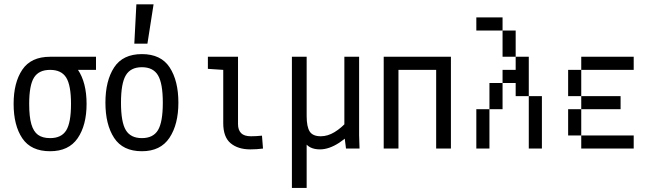

<svg xmlns="http://www.w3.org/2000/svg" viewBox="-20 -708 3102 915"><path d="M437.5 -437.5V-375H298.8L218.8 -437.5ZM44.9 -212.9Q44.9 -314.5 86.4 -376Q127.9 -437.5 218.8 -437.5Q309.6 -437.5 351.1 -376Q392.6 -314.5 392.6 -212.9Q392.6 -111.3 350.1 -49.3Q307.6 12.7 218.8 12.7Q127.9 12.7 86.4 -48.8Q44.9 -110.4 44.9 -212.9ZM318.4 -212.9Q318.4 -301.8 295.4 -338.4Q272.5 -375 218.8 -375Q165 -375 142.1 -338.4Q119.1 -301.8 119.1 -212.9Q119.1 -151.4 129.4 -116.2Q139.6 -81.1 161.1 -65.4Q182.6 -49.8 218.8 -49.8Q272.5 -49.8 295.4 -86.4Q318.4 -123 318.4 -212.9Z M482.4 -218.8Q482.4 -323.2 523.9 -386.7Q565.4 -450.2 656.2 -450.2Q747.1 -450.2 788.6 -386.7Q830.1 -323.2 830.1 -218.8Q830.1 -115.2 787.6 -51.3Q745.1 12.7 656.2 12.7Q565.4 12.7 523.9 -50.8Q482.4 -114.3 482.4 -218.8ZM755.9 -218.8Q755.9 -310.5 732.9 -349.1Q710 -387.7 656.2 -387.7Q602.5 -387.7 579.6 -349.1Q556.6 -310.5 556.6 -218.8Q556.6 -126 579.6 -87.9Q602.5 -49.8 656.2 -49.8Q710 -49.8 732.9 -87.9Q755.9 -126 755.9 -218.8ZM711.9 -687.5 682.6 -500H620.1L629.9 -687.5Z M1114.3 -437.5V-116.2Q1114.3 -88.9 1128.9 -73.7Q1143.6 -58.6 1175.8 -58.6Q1199.2 -58.6 1228.5 -61.5L1233.4 0Q1203.1 3.9 1172.9 3.9Q1114.3 3.9 1079.1 -25.4Q1043.9 -54.7 1043.9 -121.1V-375L970.7 -379.9V-437.5Z M1371.1 -437.5H1441.4V187.5H1371.1ZM1409.2 -155.3H1441.4Q1441.4 -103.5 1456.1 -81.1Q1470.7 -58.6 1508.8 -58.6Q1542 -58.6 1574.7 -78.6Q1607.4 -98.6 1635.7 -130.9L1670.9 -100.6Q1645.5 -59.6 1596.7 -27.8Q1547.9 3.9 1504.9 3.9Q1451.2 3.9 1430.2 -33.7Q1409.2 -71.3 1409.2 -155.3ZM1621.1 -62.5V-437.5H1691.4V-63.5L1693.4 0H1628.9Z M2058.6 0V-375H1878.9V0H1808.6V-437.5H2128.9V0Z M2312.5 -62.5V0H2250V-62.5ZM2312.5 -125V-62.5H2250V-125ZM2312.5 -187.5V-125H2250V-187.5ZM2375 -312.5V-250H2312.5V-312.5ZM2562.5 -125V-62.5H2500V-125ZM2562.5 -187.5V-125H2500V-187.5ZM2562.5 -250V-187.5H2500V-250ZM2500 -312.5V-250H2437.5V-312.5ZM2500 -375V-312.5H2437.5V-375ZM2312.5 -625V-562.5H2250V-625ZM2500 -437.5V-375H2437.5V-437.5ZM2437.5 -562.5V-500H2375V-562.5ZM2375 -625V-562.5H2312.5V-625ZM2437.5 -500V-437.5H2375V-500ZM2437.5 -375V-312.5H2375V-375ZM2375 -250V-187.5H2312.5V-250ZM2562.5 -62.5V0H2500V-62.5Z M2937.5 -62.5V0H2875V-62.5ZM2875 -62.5V0H2812.5V-62.5ZM2812.5 -62.5V0H2750V-62.5ZM2750 -125V-62.5H2687.5V-125ZM2750 -187.5V-125H2687.5V-187.5ZM2750 -312.5V-250H2687.5V-312.5ZM2750 -375V-312.5H2687.5V-375ZM2812.5 -437.5V-375H2750V-437.5ZM2875 -437.5V-375H2812.5V-437.5ZM2937.5 -437.5V-375H2875V-437.5ZM2812.5 -250V-187.5H2750V-250ZM2875 -250V-187.5H2812.5V-250ZM2937.5 -250V-187.5H2875V-250ZM3000 -437.5V-375H2937.5V-437.5ZM3000 -62.5V0H2937.5V-62.5Z"/></svg>

Font: Sudo Var
Style: Regular
Weight: 400
Monospace: yes
Designer: Jens Kutilek
Foundry: Jens Kutilek
Version: Version 0.065;FEAKit 1.0